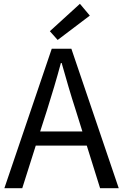

<svg xmlns="http://www.w3.org/2000/svg" viewBox="-20 -989 647 1009"><path d="M452 -907 400 -969 242 -825 283 -779ZM191 -298 227 -410C253 -493 277 -572 300 -658H304C328 -573 351 -493 378 -410L413 -298ZM506 0H604L355 -733H252L3 0H97L168 -224H436Z"/></svg>

Font: Noto Sans CJK JP Regular
Style: Regular
Weight: 400
Designer: Ryoko NISHIZUKA (kana & ideographs); Paul D. Hunt (Latin, Greek & Cyrillic); Wenlong ZHANG (bopomofo); Sandoll Communica
Foundry: Adobe Systems Incorporated
Version: Version 1.001;PS 1.001;hotconv 1.0.78;makeotf.lib2.5.61930